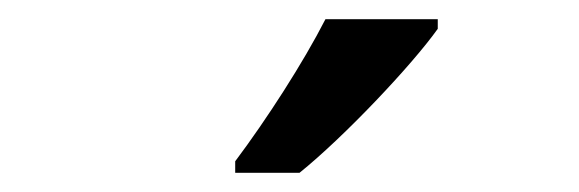

<svg xmlns="http://www.w3.org/2000/svg" viewBox="-20 -786 603 200"><path d="M225 -618V-606H292C338 -643 409 -718 436 -756V-766H319C296 -721 258 -662 225 -618Z"/></svg>

Font: Noto Sans Mono SemiCondensed Medium
Style: Regular
Weight: 500
Width: 4
Designer: Monotype Design Team
Foundry: Monotype Imaging Inc.
Version: Version 2.014